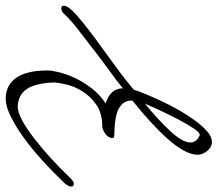

<svg xmlns="http://www.w3.org/2000/svg" viewBox="-90 -344 779 688"><g transform="rotate(-90 300.0 0.5)"><path d="M590 -155Q603 -170 614 -170Q624 -170 624 -161Q624 -145 592 -116.5Q560 -88 513.5 -53.5Q467 -19 415 18.5Q363 56 323 90Q319 104 308.5 129.5Q298 155 283.5 186.5Q269 218 250.5 250.5Q232 283 212.5 309.5Q193 336 173.5 353Q154 370 136 370Q125 370 116.5 364.5Q108 359 102 351Q96 343 93 334.5Q90 326 90 319Q90 296 105.5 268Q121 240 148 210Q175 180 210 148Q245 116 284 85V80Q284 53 257 37Q230 21 160 20Q150 20 150 14Q150 5 155 -2Q160 -9 167 -13.5Q174 -18 180.5 -20.5Q187 -23 190 -23Q239 -23 269.5 -44.5Q300 -66 317.5 -94.5Q335 -123 341.5 -151Q348 -179 349 -193H348Q348 -194 349 -194Q347 -260 326.5 -292Q306 -324 264 -326H262Q243 -326 214 -310.5Q185 -295 150.5 -268.5Q116 -242 79 -208.5Q42 -175 8 -139Q-5 -125 -14 -125Q-24 -125 -24 -135Q-24 -143 -13 -157Q28 -200 71 -239Q114 -278 154 -306.5Q194 -335 229 -352Q264 -369 290 -369Q340 -369 366 -331Q392 -293 392 -220V-219Q392 -204 385.5 -177.5Q379 -151 365 -121Q351 -91 328.5 -61.5Q306 -32 274 -11Q328 6 328 51Q353 30 379 11.5Q405 -7 430 -26Q484 -68 528 -101.5Q572 -135 590 -155ZM273 130Q213 179 173.5 222Q134 265 134 293Q134 314 159 326H160H161Q170 326 184 305Q198 284 214 254Q230 224 246 190Q262 156 273 130Z"/></g></svg>

Font: Discipuli Britannica
Style: Regular
Weight: 400
Designer: Peter Wiegel
Foundry: Peter Wiegel
Version: Version 0.001 2009